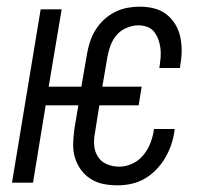

<svg xmlns="http://www.w3.org/2000/svg" viewBox="-20 -548 640 576"><path d="M333 8Q311 8 290.5 4Q270 0 252.5 -11Q235 -22 223 -38.5Q211 -55 205 -74.5Q199 -94 199.5 -116Q200 -138 203 -160L215 -232H117L79 0H16L102 -520H165L126 -288H224L241 -386Q244 -404 250 -422.5Q256 -441 266.5 -458Q277 -475 292 -489Q307 -503 325 -512Q343 -521 362 -524.5Q381 -528 400 -528Q421 -528 441.5 -523Q462 -518 478 -506Q494 -494 505 -476.5Q516 -459 520.5 -438.5Q525 -418 525 -396.5Q525 -375 521 -354L520 -344H458L459 -351Q461 -365 462 -378.5Q463 -392 461 -405.5Q459 -419 454.5 -431Q450 -443 442 -453Q434 -463 421.5 -467.5Q409 -472 395 -472Q378 -472 360 -464.5Q342 -457 330 -443Q318 -429 311.5 -411.5Q305 -394 302 -376L287 -288H405L396 -232H278L265 -150Q261 -131 262.5 -112Q264 -93 274 -77.5Q284 -62 301.5 -55Q319 -48 338 -48Q357 -48 376 -56.5Q395 -65 409 -81.5Q423 -98 430.5 -117Q438 -136 441 -155L442 -161H504L503 -153Q500 -132 493 -112Q486 -92 475 -73.5Q464 -55 448.5 -39Q433 -23 414 -12Q395 -1 374 3.5Q353 8 333 8Z"/></svg>

Font: Iosevka Light Extended
Style: Italic
Weight: 300
Width: 7
Italic angle: -9°
Monospace: yes
Designer: Belleve Invis
Foundry: Belleve Invis
Version: Version 32.5.0; ttfautohint (v1.8.4)